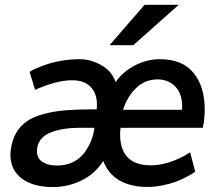

<svg xmlns="http://www.w3.org/2000/svg" viewBox="-20 -757 910 789"><path d="M636.7 -513.7Q729.5 -513.7 775.4 -457.5Q821.3 -401.4 821.3 -306.6Q821.3 -286.1 817.9 -254.4L813 -231.9H475.6L474.1 -220.7Q473.6 -215.3 473.6 -205.1Q473.6 -77.6 600.6 -77.6Q624.5 -77.6 649.9 -83.3Q675.3 -88.9 694.3 -96.7Q713.4 -104.5 729 -112.3Q744.6 -120.1 752.9 -126L761.2 -131.3L782.2 -51.8Q778.8 -49.3 772.7 -44.9Q766.6 -40.5 746.1 -29.8Q725.6 -19 703.9 -10.7Q682.1 -2.4 649.7 4.4Q617.2 11.2 585 11.2Q517.6 11.2 470.9 -15.6Q424.3 -42.5 404.3 -95.7Q372.1 -43.9 316.2 -16.1Q260.3 11.7 197.3 11.7Q116.7 11.7 69.8 -23.2Q22.9 -58.1 22.9 -121.1Q22.9 -130.9 24.4 -141.6Q29.3 -182.1 46.9 -211.7Q64.5 -241.2 91.6 -259.5Q118.7 -277.8 160.4 -288.8Q202.1 -299.8 248.8 -303.7Q295.4 -307.6 358.9 -307.6H377.4Q378.4 -314.5 378.4 -327.1Q378.4 -373 352.3 -400.1Q326.2 -427.2 276.4 -427.2Q212.4 -427.2 124 -387.7L101.6 -461.9Q112.3 -468.3 126.7 -474.9Q141.1 -481.4 168.2 -491.2Q195.3 -501 232.2 -507.3Q269 -513.7 307.6 -513.7Q353.5 -513.7 396.7 -489Q439.9 -464.4 455.1 -419.9Q486.3 -463.9 535.6 -488.8Q585 -513.7 636.7 -513.7ZM131.8 -136.2Q131.8 -106 154.8 -91.3Q177.7 -76.7 214.4 -76.7Q249.5 -76.7 278.1 -90.1Q306.6 -103.5 324.5 -126.5Q342.3 -149.4 353.3 -175.8Q364.3 -202.1 368.2 -231.9H309.6Q274.4 -231.9 244.9 -227.5Q215.3 -223.1 188.7 -212.9Q162.1 -202.6 147 -183.1Q131.8 -163.6 131.8 -136.2ZM728.5 -320.8Q728.5 -372.1 700.2 -401.4Q671.9 -430.7 627.9 -430.7Q576.2 -430.7 539.8 -395.8Q503.4 -360.8 485.4 -305.7H728Q728.5 -310.5 728.5 -320.8ZM430.2 -571.3 574.2 -737.3H714.4L527.8 -571.3Z"/></svg>

Font: Muli
Style: Semi-BoldItalic
Weight: 600
Italic angle: -7°
Designer: Vernon Adams
Foundry: newtypography
Version: Version 2.0; ttfautohint (v1.00rc1.2-2d82) -l 8 -r 50 -G 200